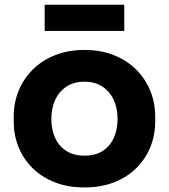

<svg xmlns="http://www.w3.org/2000/svg" viewBox="-20 -780 720 819"><path d="M340.2 19.5Q268 19.5 212 -3Q156 -25.5 117.2 -64.6Q78.5 -103.8 58.5 -154.2Q38.5 -204.8 38.5 -261V-283.5Q38.5 -341.2 59.4 -392.6Q80.2 -444 119.5 -483.1Q158.8 -522.2 214.8 -544.6Q270.8 -567 340.2 -567Q410.5 -567 466.1 -544.6Q521.8 -522.2 561 -483.1Q600.2 -444 621.1 -392.6Q642 -341.2 642 -283.5V-261Q642 -204.8 622 -154.2Q602 -103.8 563.2 -64.6Q524.5 -25.5 468.5 -3Q412.5 19.5 340.2 19.5ZM340.2 -116Q386.8 -116 418 -136.1Q449.2 -156.2 465.4 -191.9Q481.5 -227.5 481.5 -272.2Q481.5 -318.8 464.9 -354.4Q448.2 -390 416.6 -410.8Q385 -431.5 340.2 -431.5Q295.8 -431.5 264 -410.8Q232.2 -390 215.6 -354.4Q199 -318.8 199 -272.2Q199 -227.5 215.1 -191.9Q231.2 -156.2 262.9 -136.1Q294.5 -116 340.2 -116ZM170.5 -648V-759.8H510V-648Z"/></svg>

Font: SVN-Sora Variable
Style: Regular
Weight: 400
Designer: Jonathan Barnbrook, Julián Moncada
Foundry: Barnbrook Fonts
Version: Version 2.000 - Viet hoa boi STYLEno.1 Fonts